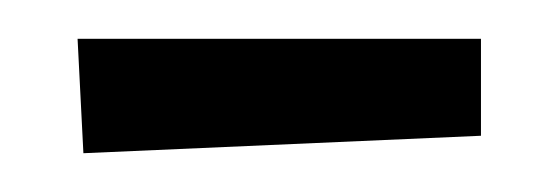

<svg xmlns="http://www.w3.org/2000/svg" viewBox="-20 -754 288 99"><path d="M20 -734H228V-684L23 -675Z"/></svg>

Font: Bahianita
Style: Regular
Weight: 400
Designer: Pablo Cosgaya & Dani Raskovsky
Foundry: Pablo Cosgaya & Dani Raskovsky
Version: Version 1.008